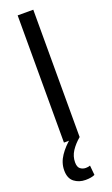

<svg xmlns="http://www.w3.org/2000/svg" viewBox="-176 -737 579 993"><g transform="rotate(-20 113.5 -240.0)"><path d="M70 0V-700H156V0ZM110 220Q74 220 48 200Q22 180 22 136Q22 94 47.5 56.5Q73 19 110 -10L157 0Q126 26 107.5 54.5Q89 83 89 116Q89 142 102 152Q115 162 132 162Q146 162 156 158L161 211Q142 220 110 220Z"/></g></svg>

Font: Georama
Style: Regular
Weight: 400
Designer: Jean-Baptiste Levee
Foundry: Production Type
Version: Version 1.000